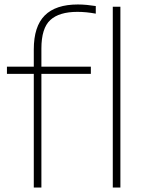

<svg xmlns="http://www.w3.org/2000/svg" viewBox="-20 -838 656 858"><path d="M131 0V-508H11V-540H131V-617Q131 -720 180 -769Q229 -818 328 -818Q347.5 -818 368.5 -816Q389.5 -814 408 -811V-777Q365 -785 326 -785Q244.5 -785 204.8 -748.5Q165 -712 165 -621V-540H386V-508H165V0ZM484 0V-808H518V0Z"/></svg>

Font: Encode Sans Expanded Thin
Style: Regular
Weight: 100
Width: 7
Designer: Multiple Designers
Foundry: Impallari Type
Version: Version 3.000; ttfautohint (v1.8.3) -l 8 -r 50 -G 200 -x 14 